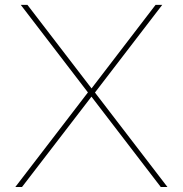

<svg xmlns="http://www.w3.org/2000/svg" viewBox="-20 -752 735 772"><path d="M653.3 0H626.5L347.7 -363.3L68.4 0H41.5L333.5 -380.4L63.5 -732.4H90.3L348.1 -396.5L605.5 -732.4H632.3L361.8 -379.9Z"/></svg>

Font: Kumbh Sans Thin
Style: Regular
Weight: 250
Version: Version 1.004